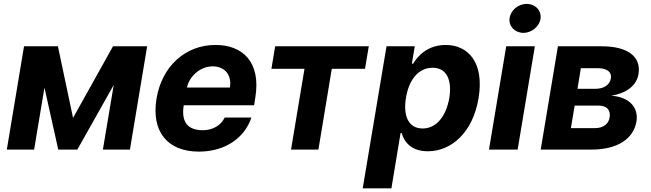

<svg xmlns="http://www.w3.org/2000/svg" viewBox="-20 -790 3437 1014"><path d="M365.8 -167.3 285.9 -545.5H106.9L16 0H160.2L214.8 -327.4L287.6 0H388.5L580.6 -341.3L523.4 0H666.2L757.1 -545.5H576.7Z M1030.5 10.7C1170.5 10.7 1272 -62.5 1307.9 -169.4H1166.9C1146.3 -126.8 1102.3 -102.3 1051.8 -102.3C974.8 -102.3 935.7 -141.3 950.3 -234H1322.1L1328.5 -275.6C1358.7 -460.9 1262.8 -552.6 1118.3 -552.6C957.7 -552.6 834.9 -438.6 806.8 -270.2C777.7 -97.3 862.6 10.7 1030.5 10.7ZM967.3 -327.8C980.1 -387.8 1038 -439.6 1103 -439.6C1168.3 -439.6 1204.9 -392.8 1194.2 -327.8Z M1413.4 -426.5H1588.1L1517 0H1661.6L1732.2 -426.5H1907.7L1927.6 -545.5H1433.2Z M1895.6 204.5H2047.2L2095.5 -87.4H2101.2C2114 -41.9 2150.9 8.9 2239.3 8.9C2363.6 8.9 2477.3 -89.5 2507.5 -272C2538.4 -459.5 2453.1 -552.6 2333.5 -552.6C2241.8 -552.6 2188.6 -498.2 2161.9 -453.8H2155.2L2170.5 -545.5H2021.3ZM2123.9 -272.7C2139.2 -370 2191.1 -432.2 2264.6 -432.2C2339.5 -432.2 2367.9 -367.2 2353 -272.7C2336.3 -177.6 2285.9 -111.5 2212 -111.5C2138.8 -111.5 2108 -175.4 2123.9 -272.7Z M2562.5 0H2713.8L2804.7 -545.5H2653.4ZM2671.2 -693.2C2665.8 -651.3 2699.2 -616.5 2744.3 -616.5C2789.4 -616.5 2829.9 -651.3 2834.9 -693.2C2839.5 -735.4 2806.8 -769.5 2761.7 -769.5C2717 -769.5 2676.1 -735.4 2671.2 -693.2Z M2835.6 0H3103.7C3240.4 0 3325.6 -55.8 3341.3 -148.8C3353 -220.5 3305.8 -277.7 3208.8 -284.4C3289.1 -297.9 3342.3 -338.8 3351.9 -398.1C3367.9 -492.2 3293 -545.5 3158.7 -545.5H2926.5ZM2995 -113.3 3014.9 -232.2H3142.4C3184.3 -232.2 3206.3 -208.8 3199.6 -169.7C3194.2 -134.9 3164.8 -113.3 3122.5 -113.3ZM3029.8 -321 3047.6 -429.7H3139.2C3186.1 -429.7 3211.6 -409.1 3206.3 -376.1C3200.6 -342 3169.4 -321 3124.6 -321Z"/></svg>

Font: Margiela Sans
Style: Bold Italic
Weight: 700
Italic angle: -9.39999°
Designer: Stefan Endress, Andreas Faust
Version: Version 1.100;FEAKit 1.0